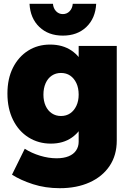

<svg xmlns="http://www.w3.org/2000/svg" viewBox="-20 -785 691 1008"><path d="M593 -47Q593 30 555.5 86Q518 142 450.5 172.5Q383 203 294 203Q218 203 153 182Q88 161 43 132L110 -4Q146 19 190.5 32.5Q235 46 277 46Q314 46 340 35.5Q366 25 379.5 5Q393 -15 393 -41V-544H593ZM243 -551Q309 -551 355.5 -519.5Q402 -488 426.5 -430Q451 -372 451 -293Q451 -213 427 -154Q403 -95 357.5 -63Q312 -31 247 -31Q182 -31 130 -63.5Q78 -96 48.5 -155.5Q19 -215 19 -294Q19 -372 48 -429.5Q77 -487 127.5 -519Q178 -551 243 -551ZM300 -402Q273 -402 252 -388Q231 -374 219.5 -348Q208 -322 208 -288Q208 -255 219.5 -229.5Q231 -204 252 -190Q273 -176 300 -176Q328 -176 348.5 -190Q369 -204 381 -229.5Q393 -255 393 -288Q393 -323 381 -348.5Q369 -374 348.5 -388Q328 -402 300 -402ZM258 -765Q260 -741 274.5 -726Q289 -711 310 -711Q331 -711 345.5 -726Q360 -741 362 -765H485Q481 -689 433.5 -643.5Q386 -598 310 -598Q234 -598 186.5 -643.5Q139 -689 135 -765Z"/></svg>

Font: Alexandria ExtraBold
Style: Regular
Weight: 800
Designer: Mohamed Gaber
Foundry: Kief Type Foundry
Version: Version 5.100